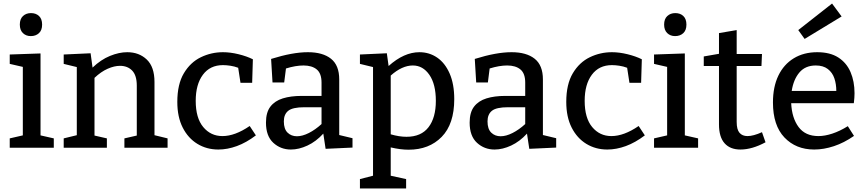

<svg xmlns="http://www.w3.org/2000/svg" viewBox="-20 -835 4894 1085"><path d="M284 -53V0H35V-53L109 -70V-457L35 -474V-527L209 -533V-70ZM154 -631Q127 -631 109.5 -648Q92 -665 92 -696Q92 -728 110 -744.5Q128 -761 155 -761Q183 -761 200.5 -744.5Q218 -728 218 -696Q218 -664 200 -647.5Q182 -631 154 -631Z M340 0V-53L414 -71V-456L340 -474V-527L492 -534L503 -453Q550 -498 601.5 -519Q653 -540 699 -540Q766 -540 809.5 -498.5Q853 -457 853 -372V-71L927 -53V0H683V-53L753 -69V-351Q753 -409 727 -436Q701 -463 658 -463Q626 -463 588.5 -446.5Q551 -430 514 -395V-69L584 -53V0Z M1214 10Q1148 10 1095.5 -22Q1043 -54 1012.5 -114Q982 -174 982 -259Q982 -359 1019 -421Q1056 -483 1115 -511.5Q1174 -540 1240 -540Q1282 -540 1328.5 -528.5Q1375 -517 1409 -500L1405 -367H1339L1326 -452Q1305 -460 1282 -463.5Q1259 -467 1240 -467Q1167 -467 1126.5 -412.5Q1086 -358 1086 -265Q1086 -168 1128.5 -117Q1171 -66 1237 -66Q1308 -66 1391 -123L1426 -70Q1372 -29 1318.5 -9.5Q1265 10 1214 10Z M1820 6 1807 -80Q1766 -35 1717.5 -12.5Q1669 10 1624 10Q1566 10 1524.5 -28Q1483 -66 1483 -142Q1483 -200 1508 -232.5Q1533 -265 1578 -279Q1623 -293 1684 -293H1797V-368Q1797 -420 1770 -442.5Q1743 -465 1695 -465Q1651 -465 1596 -448L1586 -369H1520L1512 -502Q1573 -521 1624.5 -530.5Q1676 -540 1720 -540Q1804 -540 1850.5 -503Q1897 -466 1897 -386V-72L1972 -54V-1ZM1584 -149Q1584 -106 1605 -85.5Q1626 -65 1658 -65Q1689 -65 1725.5 -83.5Q1762 -102 1797 -134V-229H1700Q1634 -229 1609 -209Q1584 -189 1584 -149Z M2014 230V177L2088 158V-456L2014 -474V-527L2166 -534L2176 -462Q2263 -540 2350 -540Q2406 -540 2450.5 -509.5Q2495 -479 2521 -419.5Q2547 -360 2547 -275Q2547 -134 2476 -61.5Q2405 11 2289 11Q2243 11 2188 -2V158L2275 177V230ZM2277 -62Q2360 -62 2401.5 -116Q2443 -170 2443 -265Q2443 -359 2406.5 -412Q2370 -465 2313 -465Q2252 -465 2188 -408V-76Q2236 -62 2277 -62Z M2971 6 2958 -80Q2917 -35 2868.5 -12.5Q2820 10 2775 10Q2717 10 2675.5 -28Q2634 -66 2634 -142Q2634 -200 2659 -232.5Q2684 -265 2729 -279Q2774 -293 2835 -293H2948V-368Q2948 -420 2921 -442.5Q2894 -465 2846 -465Q2802 -465 2747 -448L2737 -369H2671L2663 -502Q2724 -521 2775.5 -530.5Q2827 -540 2871 -540Q2955 -540 3001.5 -503Q3048 -466 3048 -386V-72L3123 -54V-1ZM2735 -149Q2735 -106 2756 -85.5Q2777 -65 2809 -65Q2840 -65 2876.5 -83.5Q2913 -102 2948 -134V-229H2851Q2785 -229 2760 -209Q2735 -189 2735 -149Z M3412 10Q3346 10 3293.5 -22Q3241 -54 3210.5 -114Q3180 -174 3180 -259Q3180 -359 3217 -421Q3254 -483 3313 -511.5Q3372 -540 3438 -540Q3480 -540 3526.5 -528.5Q3573 -517 3607 -500L3603 -367H3537L3524 -452Q3503 -460 3480 -463.5Q3457 -467 3438 -467Q3365 -467 3324.5 -412.5Q3284 -358 3284 -265Q3284 -168 3326.5 -117Q3369 -66 3435 -66Q3506 -66 3589 -123L3624 -70Q3570 -29 3516.5 -9.5Q3463 10 3412 10Z M3925 -53V0H3676V-53L3750 -70V-457L3676 -474V-527L3850 -533V-70ZM3795 -631Q3768 -631 3750.5 -648Q3733 -665 3733 -696Q3733 -728 3751 -744.5Q3769 -761 3796 -761Q3824 -761 3841.5 -744.5Q3859 -728 3859 -696Q3859 -664 3841 -647.5Q3823 -631 3795 -631Z M4164 10Q4106 10 4074.5 -25.5Q4043 -61 4043 -132V-462H3957V-516L4043 -531V-648L4143 -665V-530H4286L4283 -462H4143V-146Q4143 -103 4159 -84.5Q4175 -66 4204 -66Q4237 -66 4286 -88L4306 -31Q4230 10 4164 10Z M4581 10Q4478 10 4413 -58Q4348 -126 4348 -256Q4348 -344 4378.5 -407.5Q4409 -471 4465.5 -505.5Q4522 -540 4598 -540Q4671 -540 4717.5 -510Q4764 -480 4786.5 -427.5Q4809 -375 4809 -308Q4809 -295 4808 -282Q4807 -269 4805 -252H4451Q4455 -168 4493 -117Q4531 -66 4605 -66Q4641 -66 4683.5 -80Q4726 -94 4771 -122L4806 -67Q4750 -28 4692.5 -9Q4635 10 4581 10ZM4590 -465Q4531 -465 4497.5 -425.5Q4464 -386 4454 -321H4706Q4706 -360 4695 -392.5Q4684 -425 4658 -445Q4632 -465 4590 -465ZM4527 -615 4491 -665 4682 -815 4736 -742Z"/></svg>

Font: Bitter Medium
Style: Regular
Weight: 500
Designer: Sol Matas, and Bitter project Authors
Foundry: Sol Matas
Version: Version 2.001